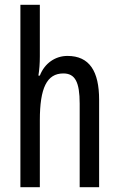

<svg xmlns="http://www.w3.org/2000/svg" viewBox="-20 -780 496 800"><path d="M146 -545V-760H65V0H146V-279C146 -413 175 -474 244 -474C293 -474 312 -438 312 -348V0H393V-364C393 -483 353 -547 261 -547C211 -547 166 -517 146 -465H140C144 -489 146 -516 146 -545Z"/></svg>

Font: Noto Sans Thai Looped ExtraCondensed
Style: Regular
Weight: 400
Width: 2
Designer: Sasikarn Vongin, Ben Mitchell
Foundry: The Fontpad Ltd
Version: Version 1.001